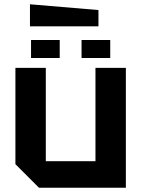

<svg xmlns="http://www.w3.org/2000/svg" viewBox="-20 -877 660 897"><path d="M568 -560V0H162L52 -110V-560H194V-124H426V-560ZM125 -606V-690H259V-606ZM361 -606V-690H495V-606ZM440 -754H120V-857L440 -830Z"/></svg>

Font: Tektur SemiBold
Style: Regular
Weight: 600
Designer: Adam Jagosz
Foundry: Adam Jagosz
Version: Version 1.005;gftools[0.9.30]